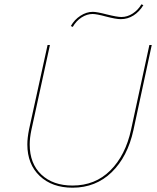

<svg xmlns="http://www.w3.org/2000/svg" viewBox="-20 -867 729 892"><path d="M309 -746Q326 -776 354 -794Q382 -812 411 -812Q430 -812 476 -800Q524 -788 544 -788Q572 -788 597 -804.5Q622 -821 637 -847L646 -843Q627 -812 600 -795Q573 -778 541 -778Q519 -778 473 -790Q429 -802 410 -802Q384 -802 359 -786Q334 -770 318 -742ZM107 -196Q107 -226 115 -266L201 -658H212L126 -264Q118 -226 118 -196Q118 -107 172 -56Q226 -5 317 -5Q422 -5 492.5 -75Q563 -145 589 -265L674 -658H685L600 -263Q573 -139 499 -67Q425 5 317 5Q222 5 164.5 -49.5Q107 -104 107 -196Z"/></svg>

Font: Ysabeau Infant Hairline
Style: Italic
Weight: 100
Italic angle: -12°
Designer: Christian Thalmann (Catharsis Fonts)
Version: Version 0.003